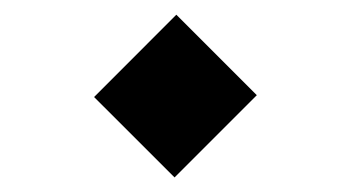

<svg xmlns="http://www.w3.org/2000/svg" viewBox="-20 -397 477 261"><path d="M107.9 -265.1 217.3 -155.8 329.1 -267.6 219.7 -377Z"/></svg>

Font: Parastoo
Style: Regular
Weight: 400
Foundry: Saber Rastikerdar (saber.rastikerdar@gmail.com)
Version: Version 2.0.1